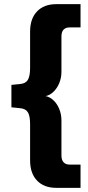

<svg xmlns="http://www.w3.org/2000/svg" viewBox="-20 -725 425 925"><path d="M251 180Q192 180 158.5 145Q125 110 125 48V-127Q125 -167 114 -184.5Q103 -202 75 -204L35 -208V-316L75 -320Q103 -322 114 -340Q125 -358 125 -398V-573Q125 -635 158.5 -670Q192 -705 251 -705H368V-593H316Q297 -593 286.5 -582.5Q276 -572 276 -549V-379Q276 -348 264 -321Q252 -294 231 -277Q210 -260 182 -260V-264Q210 -264 231 -247.5Q252 -231 264 -203.5Q276 -176 276 -145V24Q276 46 286.5 57Q297 68 316 68H368V180Z"/></svg>

Font: Nunito Sans 12pt ExtraLight
Style: Weight 830 Width 84 Optical size 12.0 YTLC 445
Weight: 830
Width: 4
Designer: Vernon Adams
Foundry: Vernon Adams
Version: Version 3.101;gftools[0.9.27]